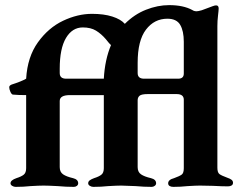

<svg xmlns="http://www.w3.org/2000/svg" viewBox="-20 -726 945 749"><path d="M16 0ZM889 -13Q889 -6 883.5 -2.5Q878 1 869 1Q847 1 811 -1L760 -2Q744 -2 712 0Q685 3 656 3Q647 3 641.5 -0.5Q636 -4 636 -11Q636 -25 659 -31Q681 -39 689 -45Q697 -51 697 -70V-337Q697 -359 669 -359H557Q532 -359 524.5 -352.5Q517 -346 517 -335V-74Q517 -55 530 -46Q543 -37 569 -31Q589 -26 589 -11Q589 -5 583.5 -1Q578 3 572 3Q541 3 509 0Q469 -2 453 -2Q436 -2 402 0Q375 3 344 3Q337 3 330.5 -1Q324 -5 324 -11Q324 -18 330 -22.5Q336 -27 347 -31Q366 -37 375.5 -44.5Q385 -52 385 -70V-355H253Q213 -355 213 -332V-74Q213 -55 226 -46Q239 -37 265 -31Q285 -26 285 -11Q285 -5 280 -1Q275 3 268 3Q237 3 205 0Q167 -2 150 -2Q133 -2 99 0Q72 3 41 3Q34 3 27.5 -1Q21 -5 21 -11Q21 -23 44 -31Q63 -37 72.5 -44.5Q82 -52 82 -70V-355Q51 -355 30 -357Q25 -358 20.5 -368Q16 -378 16 -386Q16 -392 25 -396Q63 -408 82 -419Q87 -504 128 -561Q169 -618 226 -645Q283 -672 339 -672Q385 -672 418 -661.5Q451 -651 467 -633Q504 -670 549.5 -688Q595 -706 640 -706Q695 -706 730 -687Q737 -682 747 -682Q753 -682 767 -686L810 -702Q818 -705 823 -705Q833 -705 833 -693Q833 -686 830.5 -665.5Q828 -645 828 -624V-72Q828 -53 836 -47Q844 -41 866 -33Q878 -29 883.5 -24.5Q889 -20 889 -13ZM697 -563Q697 -605 683 -629Q669 -653 633 -653Q582 -653 549.5 -610.5Q517 -568 517 -481V-441Q517 -419 542 -419H675Q697 -419 697 -439ZM385 -419Q389 -493 413 -550Q407 -555 393 -573Q375 -594 354.5 -606.5Q334 -619 303 -619Q262 -619 237.5 -578Q213 -537 213 -458V-441Q213 -419 238 -419Z"/></svg>

Font: EB Garamond
Style: Bold
Weight: 700
Designer: Georg Duffner and Octavio Pardo
Foundry: Georg Duffner
Version: Version 1.000; ttfautohint (v1.6)